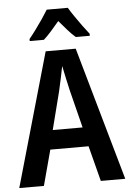

<svg xmlns="http://www.w3.org/2000/svg" viewBox="-61 -981 691 1025"><g transform="rotate(-5 284.0 -468.0)"><path d="M437 0 388 -190H183L132 0H0L204 -715H365L568 0ZM314 -496Q307 -526 299 -563Q291 -600 285 -629Q280 -601 272 -565Q264 -529 257 -497L205 -293H365ZM342 -936Q355 -914 373.5 -887Q392 -860 411 -834Q430 -808 446 -788V-777H371Q350 -795 328.5 -819.5Q307 -844 285 -870Q263 -844 241.5 -819.5Q220 -795 200 -777H124V-788Q139 -806 159 -833Q179 -860 198 -888Q217 -916 229 -936Z"/></g></svg>

Font: Noto Sans Hebrew Condensed SemiBold
Style: Regular
Weight: 600
Width: 3
Designer: Ben Nathan
Foundry: Google LLC
Version: Version 3.001; ttfautohint (v1.8.4.7-5d5b)